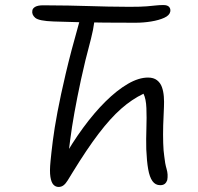

<svg xmlns="http://www.w3.org/2000/svg" viewBox="-20 -727 783 760"><path d="M614 6Q595 6 583.5 -10Q572 -26 566.5 -57.5Q561 -89 559 -136Q558 -176 559.5 -219Q561 -262 559.5 -299Q558 -336 548 -356Q502 -334 459.5 -296.5Q417 -259 370.5 -198Q324 -137 267 -44Q256 -26 248 -13Q240 0 231.5 6.5Q223 13 212 13Q200 13 191.5 4Q183 -5 179.5 -27Q176 -49 180 -89Q183 -121 189 -169Q195 -217 207.5 -283.5Q220 -350 240.5 -437Q261 -524 292 -633Q297 -653 306.5 -665Q316 -677 329 -677Q343 -677 349 -667.5Q355 -658 352.5 -635.5Q350 -613 340 -573Q316 -484 300.5 -411.5Q285 -339 274.5 -280.5Q264 -222 258 -174.5Q252 -127 247 -88L226 -91Q265 -161 309 -221Q353 -281 398 -325.5Q443 -370 486 -395Q529 -420 566 -420Q588 -420 601.5 -409.5Q615 -399 621 -382Q627 -365 628.5 -344.5Q630 -324 629 -304Q627 -269 626 -231Q625 -193 626 -161Q627 -129 630 -110Q633 -80 639.5 -58Q646 -36 642 -14Q639 -5 632.5 0.5Q626 6 614 6ZM516 -637Q446 -637 395.5 -637.5Q345 -638 297.5 -639Q250 -640 192 -642Q134 -644 119.5 -656.5Q105 -669 108 -685Q109 -694 119.5 -700Q130 -706 151 -706Q208 -706 251 -705Q294 -704 331.5 -703Q369 -702 407 -701Q445 -700 492 -700Q538 -700 561.5 -702Q585 -704 598 -705.5Q611 -707 627 -707Q643 -707 649.5 -699.5Q656 -692 654 -681Q651 -666 630 -656.5Q609 -647 578.5 -642Q548 -637 516 -637Z"/></svg>

Font: Shantell Sans Light
Style: Italic
Weight: 300
Italic angle: -11°
Designer: Stephen Nixon, Anya Danilova, Shantell Martin
Foundry: Arrow Type
Version: Version 1.008;[ac192a2d6]